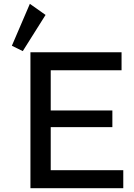

<svg xmlns="http://www.w3.org/2000/svg" viewBox="-20 -983 701 1003"><path d="M624 -94V0H139V-710H615V-616H245V-406H567V-319H245V-94ZM218 -905 99 -716 42 -744 136 -963Z"/></svg>

Font: Rising Sun Medium
Style: Regular
Weight: 500
Designer: Matt McInerney, Pablo Impallari, Rodrigo Fuenzalida (Raleway font), Stephen Hutchings (Greek), Cristiano Sobral (main ch
Foundry: The Rising Sun Project Authors
Version: Version 4.327; ttfautohint (v1.8.4.7-5d5b-dirty)